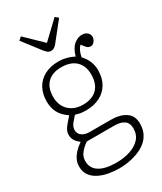

<svg xmlns="http://www.w3.org/2000/svg" viewBox="-242 -847 983 1163"><g transform="rotate(-30 250.0 -265.5)"><path d="M233 230Q194 230 157 223Q120 216 90 200.5Q60 185 42.5 160Q25 135 25 99Q25 74 35 52.5Q45 31 63.5 11Q82 -9 107 -26V-28Q86 -44 76 -60.5Q66 -77 66 -100Q66 -125 84.5 -149Q103 -173 127 -199V-202Q87 -229 69.5 -263Q52 -297 52 -341Q52 -393 73.5 -432.5Q95 -472 136 -494Q177 -516 235 -516Q256 -516 275.5 -512Q295 -508 311.5 -502Q328 -496 340 -489Q357 -545 384.5 -565Q412 -585 437 -585Q455 -585 466.5 -578.5Q478 -572 483.5 -562.5Q489 -553 489 -543Q489 -525 477.5 -511Q466 -497 452 -497Q442 -497 433.5 -501.5Q425 -506 414 -521L402 -537Q389 -525 381 -507Q373 -489 369 -467Q391 -445 404 -414.5Q417 -384 417 -352Q417 -295 393.5 -255.5Q370 -216 328.5 -195.5Q287 -175 233 -175Q207 -175 192.5 -178Q178 -181 160 -186Q147 -172 129.5 -151Q112 -130 112 -106Q112 -92 119.5 -79.5Q127 -67 144 -59Q161 -51 187 -51H333Q396 -51 435.5 -25Q475 1 475 57Q475 98 459 128Q443 158 416.5 177.5Q390 197 358 208.5Q326 220 293.5 225Q261 230 233 230ZM234 191Q286 191 329.5 177Q373 163 399.5 134.5Q426 106 426 62Q426 25 402.5 7.5Q379 -10 331 -10H142Q117 6 95.5 31Q74 56 74 89Q74 139 115 165Q156 191 234 191ZM235 -214Q298 -214 333 -248.5Q368 -283 368 -349Q368 -409 332.5 -443Q297 -477 230 -477Q169 -477 134.5 -443Q100 -409 100 -345Q100 -285 137 -249.5Q174 -214 235 -214ZM230 -593Q222 -593 215.5 -595.5Q209 -598 203 -603.5Q197 -609 189 -618L93 -743L114 -761L231 -648L350 -761L371 -743L269 -615Q261 -605 251 -599Q241 -593 230 -593Z"/></g></svg>

Font: Literata ExtraLight
Style: Regular
Weight: 250
Designer: Latin by Veronika Burian and Jose Scaglione. Greek by Irene Vlachou. Cyrillic by Vera Evstafieva.
Foundry: TypeTogether
Version: Version 3.103;gftools[0.9.29]